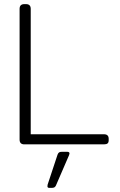

<svg xmlns="http://www.w3.org/2000/svg" viewBox="-20 -700 582 931"><path d="M75 -23V-657Q75 -680 98 -680H106Q129 -680 129 -657V-49H484Q507 -49 507 -27V-20Q507 -9 501.5 -4.5Q496 0 484 0H98Q75 0 75 -23ZM210 203Q210 198 211 195L259 50Q262 42 266.5 39Q271 36 281 36H305Q317 36 317 44L315 52L251 200Q248 206 243.5 208.5Q239 211 231 211H219Q210 211 210 203Z"/></svg>

Font: Mitr ExtraLight
Style: Regular
Weight: 275
Designer: Thanarat Vachiruckul
Foundry: Cadson Demak Co.,Ltd.
Version: Version 1.001